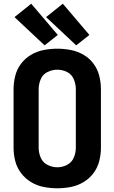

<svg xmlns="http://www.w3.org/2000/svg" viewBox="-20 -1005 616 1033"><path d="M288 8Q325 8 361 1Q397 -6 429 -25Q461 -44 483 -73.5Q505 -103 514 -138.5Q523 -174 523 -210V-525Q523 -561 514 -597Q505 -633 483 -662.5Q461 -692 429 -710.5Q397 -729 361 -736Q325 -743 288 -743Q252 -743 215.5 -736Q179 -729 147.5 -710.5Q116 -692 93.5 -662.5Q71 -633 62 -597Q53 -561 53 -525V-210Q53 -174 62 -138.5Q71 -103 93.5 -73.5Q116 -44 147.5 -25Q179 -6 215.5 1Q252 8 288 8ZM288 -105Q261 -105 235.5 -118Q210 -131 199 -157Q188 -183 188 -210V-525Q188 -552 199 -578.5Q210 -605 235.5 -617.5Q261 -630 288 -630Q316 -630 341 -617.5Q366 -605 377 -578.5Q388 -552 388 -525V-210Q388 -183 377 -157Q366 -131 341 -118Q316 -105 288 -105ZM390 -761 461 -817 318 -985 228 -913ZM220 -761 291 -817 148 -985 58 -913Z"/></svg>

Font: Iosevka Sparkle Extrabold
Style: Regular
Weight: 800
Designer: Belleve Invis
Foundry: Belleve Invis
Version: Version 4.5.0; ttfautohint (v1.8.3)